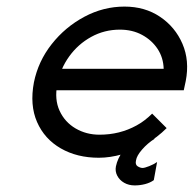

<svg xmlns="http://www.w3.org/2000/svg" viewBox="-20 -472 588 583"><path d="M280 7Q214 7 164.5 -21.5Q115 -50 92.5 -101.5Q70 -153 83 -222Q96 -286 137 -338Q178 -390 236 -421Q294 -452 358 -452Q420 -452 466 -421Q512 -390 534 -339Q556 -288 544 -226L538 -198H120L135 -263H477Q476 -297 458.5 -323.5Q441 -350 411.5 -366Q382 -382 344 -382Q297 -382 257 -360Q217 -338 190 -300.5Q163 -263 154 -216Q145 -170 161 -135.5Q177 -101 209.5 -82Q242 -63 282 -63Q313 -63 341 -70Q369 -77 394.5 -91Q420 -105 442 -127L486 -83Q458 -55 423 -34.5Q388 -14 351 -3.5Q314 7 280 7ZM389 91Q371 91 357 83Q343 75 336 61.5Q329 48 332 33Q337 9 353.5 -13.5Q370 -36 392 -51H450Q428 -37 411.5 -18Q395 1 393 15Q390 28 398 33Q406 38 413 38Q419 38 433 32.5Q447 27 457 20L447 75Q436 83 420.5 87Q405 91 389 91Z"/></svg>

Font: Teachers
Style: Italic
Weight: 400
Italic angle: -11°
Designer: Alfredo Marco Pradil, Chank Diesel
Version: Version 1.001